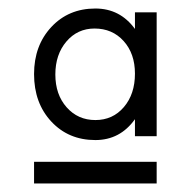

<svg xmlns="http://www.w3.org/2000/svg" viewBox="-20 -716 448 451"><path d="M297 -687H348V-396H297V-436Q262 -387 204 -387Q141 -387 100.5 -430.5Q60 -474 60 -542Q60 -609 100.5 -652.5Q141 -696 204 -696Q262 -696 297 -648ZM297 -543Q297 -590 270.5 -619.5Q244 -649 202 -649Q162 -649 136 -618.5Q110 -588 110 -541Q110 -494 136.5 -464Q163 -434 204 -434Q245 -434 271 -464.5Q297 -495 297 -543ZM60 -285V-336H348V-285Z"/></svg>

Font: Didact Gothic
Style: Regular
Weight: 400
Designer: Daniel Johnson
Foundry: Daniel Johnson
Version: Version 2.101;PS 002.101;hotconv 1.0.88;makeotf.lib2.5.64775